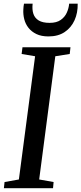

<svg xmlns="http://www.w3.org/2000/svg" viewBox="-24 -992 429 1012"><path d="M-3.5 0 0 -32.5 75.5 -46 161 -695.5 90 -707.5 94.5 -743H347.5L343.5 -707.5L267.5 -695.5L182.5 -46L258.5 -32.5L255.5 0ZM231.5 -800Q194 -800 168 -812.5Q142 -825 126 -845.5Q110 -866 103.8 -891Q97.5 -916 99 -941.5Q99.5 -951 100.2 -958.2Q101 -965.5 102.5 -972.5H148Q144.5 -941.5 152 -919Q159.5 -896.5 180.2 -884Q201 -871.5 237.5 -871.5Q274.5 -871.5 296.2 -887Q318 -902.5 328.2 -925.5Q338.5 -948.5 340.5 -972.5H385.5Q386.5 -924.5 369 -885.5Q351.5 -846.5 317 -823.2Q282.5 -800 231.5 -800Z"/></svg>

Font: Merriweather 60pt
Style: Italic
Weight: 400
Italic angle: -7.8°
Version: Version 2.101